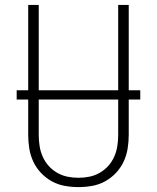

<svg xmlns="http://www.w3.org/2000/svg" viewBox="-20 -755 640 783"><path d="M300 8Q272 8 244 3Q216 -2 191.5 -15.5Q167 -29 147.5 -49.5Q128 -70 116 -95.5Q104 -121 99.5 -149Q95 -177 95 -205V-735H138V-205Q138 -182 141.5 -159.5Q145 -137 154 -116.5Q163 -96 178 -79Q193 -62 213 -50.5Q233 -39 255 -34.5Q277 -30 300 -30Q323 -30 345 -34.5Q367 -39 387 -50.5Q407 -62 422 -79Q437 -96 446 -116.5Q455 -137 458.5 -159.5Q462 -182 462 -205V-735H505V-205Q505 -177 500.5 -149Q496 -121 484 -95.5Q472 -70 452.5 -49.5Q433 -29 408.5 -15.5Q384 -2 356 3Q328 8 300 8ZM48 -349V-387H552V-349Z"/></svg>

Font: Iosevka Aile Extralight
Style: Regular
Weight: 200
Designer: Belleve Invis
Foundry: Belleve Invis
Version: Version 31.1.0; ttfautohint (v1.8.4)